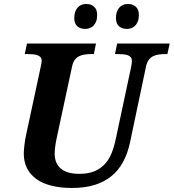

<svg xmlns="http://www.w3.org/2000/svg" viewBox="-20 -932 870 962"><path d="M377 -61Q422.4 -61 453.6 -74.2Q484.9 -87.4 505.9 -110.6Q526.9 -133.8 539.6 -165.8Q552.2 -197.8 560.1 -235.8L637.2 -597.2Q638.7 -605.5 639.9 -614.3Q641.1 -623 641.1 -627Q641.1 -637.7 635.7 -644.5Q630.4 -651.4 620.8 -655Q611.3 -658.7 597.9 -659.9Q584.5 -661.1 568.8 -661.1H556.2L566.9 -713.9H830.1L818.8 -661.1H806.2Q790 -661.1 774.9 -658.9Q759.8 -656.7 747.1 -650.4Q734.4 -644 725.3 -631.8Q716.3 -619.6 711.9 -600.1L631.8 -220.2Q620.1 -164.1 596.9 -121.1Q573.7 -78.1 537.8 -49.1Q502 -20 453.1 -5.1Q404.3 9.8 340.8 9.8Q282.2 9.8 237.3 -1.7Q192.4 -13.2 161.6 -35.4Q130.9 -57.6 115 -89.8Q99.1 -122.1 99.1 -163.1Q99.1 -170.9 100.1 -182.6Q101.1 -194.3 102.5 -206.8Q104 -219.2 106 -231.2Q107.9 -243.2 109.9 -252L183.1 -592.8Q189 -619.6 189 -627Q189 -637.7 183.6 -644.5Q178.2 -651.4 168.7 -655Q159.2 -658.7 146 -659.9Q132.8 -661.1 117.2 -661.1H104L115.2 -713.9H460.9L450.2 -661.1H437Q420.4 -661.1 405 -658.9Q389.6 -656.7 377 -650.6Q364.3 -644.5 355.2 -632.8Q346.2 -621.1 341.8 -602.1L266.1 -250Q264.2 -241.2 262 -230.5Q259.8 -219.7 258.1 -208.3Q256.3 -196.8 255.1 -185.1Q253.9 -173.3 253.9 -163.1Q253.9 -112.8 285.2 -86.9Q316.4 -61 377 -61ZM466.8 -856.9Q466.8 -837.4 461.4 -824.2Q456.1 -811 447.8 -802.7Q439.5 -794.4 428.7 -790.8Q418 -787.1 407.2 -787.1Q382.3 -787.1 367.2 -800.5Q352.1 -814 352.1 -841.8Q352.1 -874 368.2 -893.1Q384.3 -912.1 412.1 -912.1Q436 -912.1 451.4 -898.4Q466.8 -884.8 466.8 -856.9ZM675.8 -856.9Q675.8 -837.4 670.4 -824.2Q665 -811 656.7 -802.7Q648.4 -794.4 637.7 -790.8Q627 -787.1 616.2 -787.1Q591.3 -787.1 576.2 -800.5Q561 -814 561 -841.8Q561 -874 577.1 -893.1Q593.3 -912.1 621.1 -912.1Q645 -912.1 660.4 -898.4Q675.8 -884.8 675.8 -856.9Z"/></svg>

Font: Droid Serif
Style: Bold Italic
Weight: 700
Italic angle: -12°
Designer: Monotype Design team
Foundry: Monotype Imaging Inc.
Version: Version 1.03